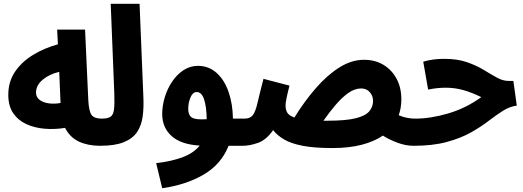

<svg xmlns="http://www.w3.org/2000/svg" viewBox="-20 -768 2775 1018"><path d="M510 5Q447 5 399 -17Q351 -39 325 -90Q270 -81 216.5 -85.5Q163 -90 119.5 -110Q76 -130 50 -168Q24 -206 24 -265Q24 -335 59.5 -387.5Q95 -440 154.5 -476.5Q214 -513 287 -533L283 -611H431L448 -240Q451 -178 465.5 -158.5Q480 -139 520 -139Q553 -139 570.5 -118Q588 -97 588 -69Q588 -35 567 -15Q546 5 510 5ZM171 -277Q171 -253 190 -238.5Q209 -224 239 -220Q269 -216 301 -222L294 -387Q242 -375 206.5 -345.5Q171 -316 171 -277Z M510 5 519 -139Q551 -139 566 -149Q581 -159 584.5 -188Q588 -217 586 -275L567 -748H720L740 -258Q743 -199 736.5 -150.5Q730 -102 706.5 -67.5Q683 -33 636 -14Q589 5 510 5Z M840 230 808 97Q887 88 946 66.5Q1005 45 1039 4Q939 -2 889.5 -47Q840 -92 840 -164Q840 -207 853.5 -252Q867 -297 892.5 -335Q918 -373 953 -396Q988 -419 1031 -419Q1088 -418 1129 -381Q1170 -344 1192 -280.5Q1214 -217 1215 -139H1276Q1309 -139 1326.5 -118.5Q1344 -98 1344 -69Q1344 -33 1325.5 -14Q1307 5 1267 5H1192Q1153 103 1060 157.5Q967 212 840 230ZM978 -190Q978 -158 997 -145Q1016 -132 1076 -136Q1075 -203 1062 -241.5Q1049 -280 1023 -280Q1002 -280 990 -251.5Q978 -223 978 -190Z M1743 17Q1646 17 1584.5 5Q1523 -7 1486.5 -28.5Q1450 -50 1428 -78Q1392 -26 1348 -10.5Q1304 5 1266 5L1276 -139Q1307 -139 1321 -158Q1335 -177 1345.5 -223Q1356 -269 1377 -350L1515 -314Q1494 -234 1494 -209Q1494 -187 1503 -171Q1512 -155 1541 -145Q1594 -231 1654.5 -300.5Q1715 -370 1779.5 -410.5Q1844 -451 1910 -451Q1969 -451 2013.5 -424Q2058 -397 2083 -350Q2108 -303 2108 -241Q2108 -196 2094 -157Q2117 -147 2140 -143Q2163 -139 2182 -139Q2216 -139 2233 -118Q2250 -97 2250 -69Q2250 -35 2229.5 -15Q2209 5 2173 5Q2131 5 2087 -11.5Q2043 -28 2010 -49Q1965 -18 1898 -0.5Q1831 17 1743 17ZM1895 -299Q1861 -299 1827.5 -275.5Q1794 -252 1760.5 -213Q1727 -174 1695 -128Q1706 -128 1719 -128Q1814 -128 1866 -141Q1918 -154 1938 -178Q1958 -202 1958 -233Q1958 -259 1941 -279Q1924 -299 1895 -299Z M2172 5 2181 -139Q2263 -139 2356.5 -166.5Q2450 -194 2532 -253Q2481 -278 2436 -290.5Q2391 -303 2343 -303Q2298 -303 2250 -293L2224 -441Q2252 -449 2278 -452.5Q2304 -456 2335 -456Q2405 -456 2455.5 -438.5Q2506 -421 2544.5 -397.5Q2583 -374 2614.5 -356.5Q2646 -339 2676 -339H2702L2720 -208Q2682 -203 2646.5 -180.5Q2611 -158 2570 -126.5Q2529 -95 2475.5 -65Q2422 -35 2348 -15Q2274 5 2172 5Z"/></svg>

Font: Noto Sans Arabic ExtCond ExtBd
Style: Regular
Weight: 800
Width: 2
Designer: Monotype Design Team, Nadine Chahine, Nizar Qandah and Khaled Hosny
Foundry: Monotype Imaging Inc.
Version: Version 2.012; ttfautohint (v1.8.4.7-5d5b)